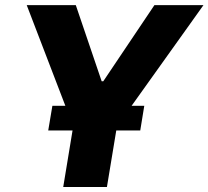

<svg xmlns="http://www.w3.org/2000/svg" viewBox="-20 -748 834 768"><path d="M86.9 -727.5H283.2L386.7 -422.9H393.1L597.7 -727.5H793.9L447.8 -242.7L407.7 0H232.9L272.9 -242.7ZM172.9 -226.1 189.5 -324.7H557.1L541 -226.1Z"/></svg>

Font: Inter Display Extra Bold
Style: Italic
Weight: 800
Italic angle: -9.39999°
Designer: Rasmus Andersson
Foundry: rsms
Version: Version 4.000;git-4fc901f